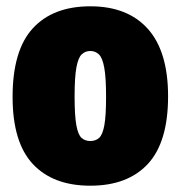

<svg xmlns="http://www.w3.org/2000/svg" viewBox="-20 -579 574 610"><path d="M267 11Q148.5 11 84.2 -58Q20 -127 20 -271Q20 -419 84.2 -489Q148.5 -559 267 -559Q385.5 -559 449.8 -487.2Q514 -415.5 514 -273Q514 -127.5 449.8 -58.2Q385.5 11 267 11ZM267 -131Q284 -131 295 -141Q306 -151 311.5 -181Q317 -211 317 -271Q317 -333 311.2 -364.2Q305.5 -395.5 294.2 -406.2Q283 -417 267 -417Q251 -417 239.8 -406.5Q228.5 -396 222.8 -365Q217 -334 217 -273Q217 -212 222.5 -181.5Q228 -151 239 -141Q250 -131 267 -131Z"/></svg>

Font: Encode Sans Condensed Black
Style: Regular
Weight: 900
Width: 3
Designer: Multiple Designers
Foundry: Impallari Type
Version: Version 3.000; ttfautohint (v1.8.3) -l 8 -r 50 -G 200 -x 14 